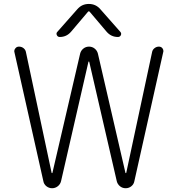

<svg xmlns="http://www.w3.org/2000/svg" viewBox="-20 -995 917 993"><path d="M602.5 -830.1Q609.4 -822.3 605 -813Q600.6 -803.7 589.8 -803.7Q554.7 -803.7 531.2 -831.1L444.3 -933.6Q439.5 -939.5 434.6 -933.6L347.7 -831.1Q324.2 -803.7 289.1 -803.7Q278.3 -803.7 273.9 -813.5Q269.5 -823.2 276.4 -830.1L379.9 -947.3Q403.3 -974.6 439.5 -974.6Q475.6 -974.6 499 -947.3ZM766.6 -725.6Q768.6 -737.3 778.8 -745.6Q789.1 -753.9 801.8 -753.9Q813.5 -753.9 820.3 -745.1Q825.2 -738.3 825.2 -730.5Q825.2 -728.5 824.2 -725.6L674.8 -57.6Q671.9 -42 659.2 -31.7Q646.5 -21.5 629.9 -21.5Q613.3 -21.5 600.6 -31.7Q587.9 -42 584 -57.6L441.4 -675.8Q440.4 -676.8 439.5 -676.8Q438.5 -676.8 437.5 -675.8L295.9 -58.6Q292 -42 278.8 -31.7Q265.6 -21.5 249.5 -21.5Q233.4 -21.5 220.2 -31.7Q207 -42 204.1 -58.6L54.7 -724.6Q53.7 -727.5 53.7 -730.5Q53.7 -738.3 59.6 -745.1Q66.4 -753.9 78.1 -753.9Q91.8 -753.9 102.1 -745.6Q112.3 -737.3 114.3 -724.6L247.1 -100.6Q248 -99.6 249 -99.6Q250 -99.6 251 -100.6L394.5 -717.8Q398.4 -733.4 411.1 -743.7Q423.8 -753.9 440.4 -753.9Q457 -753.9 469.7 -743.7Q482.4 -733.4 486.3 -717.8L628.9 -100.6Q629.9 -99.6 630.9 -99.6Q631.8 -99.6 632.8 -100.6Z"/></svg>

Font: Gen Jyuu Gothic P Light
Style: Regular
Weight: 200
Designer: [Source Han Sans]
Ryoko NISHIZUKA  (kana & ideographs); Paul D. Hunt (Latin, Greek & Cyrillic); Wenlong ZHANG  (bopomofo
Version: Version 1.002.20150607